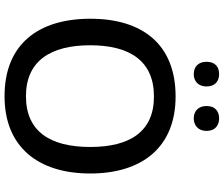

<svg xmlns="http://www.w3.org/2000/svg" viewBox="-88 -864 962 825"><g transform="rotate(90 392.5 -451.0)"><path d="M245 -858C245 -821 268 -803 298 -803C327 -803 351 -821 351 -858C351 -896 327 -912 298 -912C268 -912 245 -896 245 -858ZM435 -858C435 -821 459 -803 488 -803C517 -803 542 -821 542 -858C542 -896 517 -912 488 -912C459 -912 435 -896 435 -858ZM725 -358C725 -580 613 -725 394 -725C167 -725 60 -579 60 -359C60 -138 167 10 393 10C613 10 725 -137 725 -358ZM174 -358C174 -529 242 -632 394 -632C545 -632 611 -529 611 -358C611 -187 545 -82 393 -82C242 -82 174 -187 174 -358Z"/></g></svg>

Font: Noto Sans Bamum Medium
Style: Regular
Weight: 500
Designer: Monotype Design Team
Foundry: Monotype Imaging Inc.
Version: Version 2.002